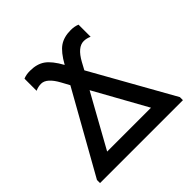

<svg xmlns="http://www.w3.org/2000/svg" viewBox="-138 -637 762 762"><g transform="rotate(-45 242.5 -256.0)"><path d="M475.1 0H9.8V-17.1L201.2 -357.9L183.1 -391.1Q154.3 -444.3 123 -444.3Q106.9 -444.3 90.8 -437V-504.9Q106.4 -511.7 127.9 -511.7Q167 -511.7 191.9 -494.1Q216.8 -476.6 242.2 -430.7Q268.1 -477.1 293.2 -494.4Q318.4 -511.7 356.9 -511.7Q377.9 -511.7 394 -504.9V-437Q377.9 -444.3 362.3 -444.3Q328.1 -444.3 298.8 -391.1L282.2 -360.4L475.1 -17.1ZM364.3 -68.4 241.2 -290 118.2 -68.4Z"/></g></svg>

Font: Segoe UI Historic
Style: Regular
Weight: 400
Foundry: Microsoft Corporation
Version: Version 1.03